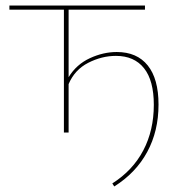

<svg xmlns="http://www.w3.org/2000/svg" viewBox="-20 -479 663 694"><path d="M553 -101Q553 -5 512 70.5Q471 146 393 195L386 184Q460 137 498 64.5Q536 -8 536 -100Q536 -188 500.5 -232.5Q465 -277 399 -277Q348 -277 299 -252Q250 -227 228 -175V0H211V-444H14V-459H504V-444H228V-200Q256 -246 304.5 -268.5Q353 -291 402 -291Q475 -291 514 -242.5Q553 -194 553 -101Z"/></svg>

Font: Ysabeau SC Thin
Style: Regular
Weight: 200
Designer: Christian Thalmann (Catharsis Fonts)
Version: Version 0.003